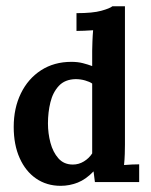

<svg xmlns="http://www.w3.org/2000/svg" viewBox="-20 -587 488 619"><path d="M175.7 12.1Q130.5 12.1 96.4 -11.4Q62.3 -34.8 43.3 -77.6Q24.2 -120.3 24.2 -177.9Q24.2 -238.4 47.3 -285.8Q70.4 -333.3 112.4 -360.5Q154.4 -387.6 210.1 -387.6Q230.7 -387.6 247 -383.4Q263.3 -379.2 277.2 -374V-423.5Q277.2 -434.2 278 -453.4Q278.7 -472.7 280.2 -489.5Q267.7 -488.4 251.2 -487.9Q234.7 -487.3 226.6 -487.3V-544.6Q279.1 -544.6 306.7 -552.3Q334.4 -560 342.5 -566.9H382.8V-121Q382.8 -110.4 382.3 -91.1Q381.7 -71.9 379.9 -55Q392.4 -56.1 406.7 -56.7Q421 -57.2 428.7 -57.2V0H286Q284.9 -8.4 283.8 -17.2Q282.7 -26 281.6 -34.5Q257.1 -8.8 230.5 1.7Q203.9 12.1 175.7 12.1ZM214.9 -56.5Q234 -56.5 250.5 -66.6Q267 -76.6 277.2 -92.4Q277.2 -103.8 277.2 -115Q277.2 -126.1 277.2 -137.5V-317.6Q269.2 -323.4 254.5 -327.6Q239.8 -331.9 223.7 -331.9Q189.2 -331.1 169.8 -310.2Q150.3 -289.3 142.5 -257.1Q134.6 -224.8 134.6 -189.2Q134.6 -157.3 142.6 -126.9Q150.7 -96.4 168.3 -76.5Q185.9 -56.5 214.9 -56.5Z"/></svg>

Font: Parastoo
Style: Regular
Weight: 400
Foundry: Saber Rastikerdar (saber.rastikerdar@gmail.com)
Version: Version 3.000